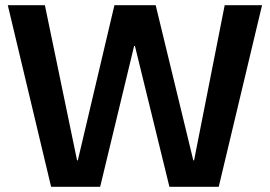

<svg xmlns="http://www.w3.org/2000/svg" viewBox="-20 -720 1040 740"><path d="M177 0 10 -700H153L277 -102H280L421 -700H580L725 -102H728L846 -700H990L823 0H633L500 -543H497L366 0Z"/></svg>

Font: DM Sans 36pt
Style: Bold
Weight: 700
Version: Version 4.004;gftools[0.9.30]